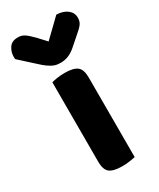

<svg xmlns="http://www.w3.org/2000/svg" viewBox="-221 -791 715 861"><g transform="rotate(-30 136.5 -360.5)"><path d="M145 8Q100 8 80.5 -7Q61 -22 61 -64V-475Q71 -478 89 -481Q107 -484 129 -484Q174 -484 193.5 -469Q213 -454 213 -412V0Q203 2 185 5Q167 8 145 8ZM138 -642 228 -729Q263 -728 284 -711.5Q305 -695 305 -669Q305 -649 294.5 -635.5Q284 -622 261 -603L213 -561Q178 -532 140 -532Q128 -532 118 -533.5Q108 -535 97 -540.5Q86 -546 73.5 -555Q61 -564 45 -579L-31 -648Q-32 -650 -32 -654Q-32 -658 -32 -662Q-32 -686 -18 -706.5Q-4 -727 26 -727Q35 -727 42.5 -725.5Q50 -724 58.5 -719Q67 -714 76.5 -705.5Q86 -697 99 -684Z"/></g></svg>

Font: Baloo Paaji 2
Style: Bold
Weight: 700
Designer: Shuchita Grover, Noopur Datye and Ek Type
Foundry: Ek Type
Version: Version 1.640;hotconv 1.0.111;makeotfexe 2.5.65597; ttfautoh